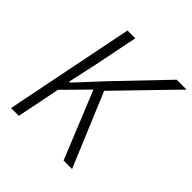

<svg xmlns="http://www.w3.org/2000/svg" viewBox="-187 -838 977 977"><g transform="rotate(45 302.0 -349.0)"><path d="M269 -363 142 -234 95 0H39L179 -698H235L186 -455L153 -304H160L288 -442L533 -698H604L312 -397L478 0H417Z"/></g></svg>

Font: IBM Plex Sans Condensed Light
Style: Italic
Weight: 300
Width: 3
Italic angle: -11°
Designer: Mike Abbink, Paul van der Laan, Pieter van Rosmalen
Foundry: Bold Monday
Version: Version 1.3